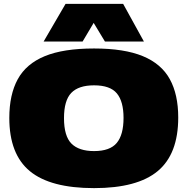

<svg xmlns="http://www.w3.org/2000/svg" viewBox="-20 -960 966 990"><path d="M465 10Q240 10 134 -77.5Q28 -165 28 -352Q28 -472 71.5 -551.5Q115 -631 211 -670.5Q307 -710 465 -710Q621 -710 716.5 -670.5Q812 -631 855.5 -552Q899 -473 899 -354Q899 -166 793.5 -78Q688 10 465 10ZM465 -181Q547 -181 582 -223Q617 -265 617 -352Q617 -437 582.5 -478.5Q548 -520 465 -520Q385 -520 347.5 -481Q310 -442 310 -351Q310 -258 348.5 -219.5Q387 -181 465 -181ZM205 -746 318 -940H615L722 -746H521L463 -842L406 -746Z"/></svg>

Font: Georama Expanded Black
Style: Regular
Weight: 900
Width: 7
Designer: Jean-Baptiste Levee
Foundry: Production Type
Version: Version 1.000